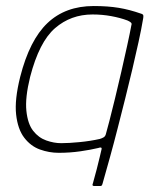

<svg xmlns="http://www.w3.org/2000/svg" viewBox="-20 -500 533 637"><path d="M175 7Q143 7 112.5 -4Q82 -15 60.5 -43Q39 -71 33.5 -120Q28 -169 47 -245Q78 -367 137.5 -423.5Q197 -480 291 -480Q338 -480 374 -474Q410 -468 447 -455Q455 -453 455.5 -448.5Q456 -444 455 -439Q449 -403 439.5 -360Q430 -317 419 -270Q408 -223 395.5 -173.5Q383 -124 370.5 -75Q358 -26 345 21Q332 68 320 110Q320 111 318.5 114Q317 117 314 117H292Q287 117 287 113.5Q287 110 288 109Q295 84 301 61Q307 38 311 20.5Q315 3 317 -5Q318 -10 314.5 -10.5Q311 -11 306 -9Q281 -3 246.5 2Q212 7 175 7ZM80 -245Q63 -176 67.5 -132.5Q72 -89 90 -66Q108 -43 133.5 -34Q159 -25 183 -25Q208 -25 244 -28.5Q280 -32 311 -39Q318 -41 324 -44.5Q330 -48 332 -58Q335 -68 343 -99Q351 -130 361.5 -173Q372 -216 382.5 -262Q393 -308 402 -349Q411 -390 416 -417Q418 -422 414 -425.5Q410 -429 403 -432Q379 -441 349 -446.5Q319 -452 287 -452Q215 -452 162.5 -406.5Q110 -361 80 -245Z"/></svg>

Font: Glory Thin
Style: Italic
Weight: 100
Italic angle: -12°
Designer: Robert Leuschke
Foundry: Robert Leuschke
Version: Version 1.011